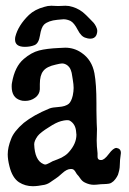

<svg xmlns="http://www.w3.org/2000/svg" viewBox="-20 -641 447 666"><path d="M277.3 -509.8Q261.7 -513.7 249.5 -537.6Q237.3 -561.5 224.6 -568.4Q211.9 -574.2 200.2 -574.2Q194.3 -574.2 178.7 -572.3Q147.5 -569.3 132.8 -555.7Q123 -545.9 118.7 -518.1Q114.3 -490.2 99.6 -484.4Q85 -478.5 66.4 -478.5Q32.2 -478.5 32.2 -503.9Q32.2 -509.8 33.2 -513.7Q43 -552.7 80.1 -588.9Q100.6 -608.4 133.8 -617.2Q145.5 -621.1 158.2 -621.1Q161.1 -621.1 168.9 -620.6Q176.8 -620.1 181.6 -620.1Q186.5 -620.1 194.8 -620.6Q203.1 -621.1 207 -621.1Q219.7 -621.1 231.4 -617.2Q257.8 -609.4 277.3 -589.8Q280.3 -586.9 290.5 -576.7Q300.8 -566.4 304.7 -562Q308.6 -557.6 313 -549.3Q317.4 -541 317.4 -533.2Q317.4 -527.3 314.5 -519.5Q308.6 -506.8 293 -506.8Q285.2 -506.8 277.3 -509.8ZM244.1 -183.6Q242.2 -210.9 221.7 -222.7Q213.9 -226.6 191.4 -220.7Q173.8 -215.8 150.4 -200.2Q120.1 -181.6 110.4 -168.9Q98.6 -152.3 98.6 -140.6Q100.6 -85 129.9 -72.3Q133.8 -70.3 136.7 -70.3Q141.6 -70.3 151.4 -75.7Q161.1 -81.1 163.1 -82Q168.9 -84 178.7 -87.9Q188.5 -91.8 193.4 -94.2Q198.2 -96.7 205.6 -101.6Q212.9 -106.4 218.8 -113.3Q245.1 -142.6 245.1 -173.8Q245.1 -174.8 244.6 -178.2Q244.1 -181.6 244.1 -183.6ZM173.8 -417Q141.6 -410.2 129.9 -394.5Q118.2 -379.9 118.2 -349.6V-341.8V-331.1Q117.2 -313.5 102.1 -302.2Q86.9 -291 67.4 -291Q56.6 -291 51.8 -293Q20.5 -301.8 20.5 -340.8Q20.5 -349.6 21.5 -353.5Q31.2 -410.2 62.5 -436.5Q88.9 -459 115.2 -465.8Q141.6 -472.7 185.5 -474.6Q189.5 -474.6 196.3 -475.1Q203.1 -475.6 206.1 -475.6Q237.3 -475.6 262.7 -458Q298.8 -433.6 307.6 -386.7Q314.5 -349.6 314.5 -283.2V-257.8Q314.5 -251 314.9 -236.8Q315.4 -222.7 315.4 -214.8Q315.4 -210.9 315.9 -203.6Q316.4 -196.3 316.4 -193.4Q316.4 -185.5 315.9 -172.4Q315.4 -159.2 315.4 -153.3Q315.4 -134.8 318.4 -109.4Q318.4 -106.4 318.4 -103Q318.4 -99.6 318.4 -96.7Q318.4 -93.8 319.8 -90.8Q321.3 -87.9 324.2 -86.9Q326.2 -85.9 331.1 -85.9Q341.8 -85.9 357.4 -106.9Q373 -127.9 383.8 -127.9Q384.8 -127.9 390.6 -126Q399.4 -122.1 399.4 -110.4L396.5 -86.9Q396.5 -84 396 -77.1Q395.5 -70.3 395.5 -67.4Q395.5 -64.5 395 -59.1Q394.5 -53.7 393.6 -50.8Q392.6 -47.9 391.6 -43Q390.6 -38.1 389.2 -34.7Q387.7 -31.2 385.3 -27.3Q382.8 -23.4 380.4 -20Q377.9 -16.6 374 -12.7Q370.1 -9.8 366.7 -7.3Q363.3 -4.9 357.9 -3.9Q352.5 -2.9 349.6 -2.9Q346.7 -2.9 339.8 -2.4Q333 -2 330.1 -2Q312.5 0 305.7 0Q290 0 274.4 -7.8Q268.6 -10.7 264.6 -14.6Q260.7 -18.6 256.8 -24.4Q252.9 -30.3 249 -34.2Q246.1 -37.1 243.2 -42.5Q240.2 -47.9 236.8 -51.3Q233.4 -54.7 228.5 -54.7H224.6Q211.9 -54.7 195.8 -40Q179.7 -25.4 172.9 -21.5Q168 -18.6 160.6 -13.2Q153.3 -7.8 147.9 -4.9Q142.6 -2 134.8 0Q110.4 4.9 93.8 4.9Q67.4 4.9 45.9 -8.8Q22.5 -24.4 12.7 -64.5Q6.8 -87.9 6.8 -105.5Q6.8 -129.9 18.6 -159.2Q28.3 -185.5 62.5 -214.8Q96.7 -242.2 151.4 -264.6Q161.1 -268.6 184.1 -270Q207 -271.5 218.8 -281.2Q227.5 -289.1 232.4 -309.6Q235.4 -324.2 235.4 -335.9Q235.4 -347.7 232.4 -365.2Q231.4 -369.1 230.5 -377Q229.5 -384.8 228.5 -388.7Q227.5 -392.6 225.6 -397.9Q223.6 -403.3 220.7 -407.2Q217.8 -411.1 212.9 -415Q204.1 -420.9 195.3 -420.9Q189.5 -420.9 173.8 -417Z"/></svg>

Font: LPEducational
Style: Medium
Weight: 500
Designer: Based on Essays1743, by John Stracke, which says:

Based on the typeface in a 1743 English translation of the essays of 
Version: Version 001.204